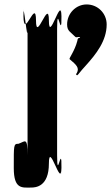

<svg xmlns="http://www.w3.org/2000/svg" viewBox="-20 -844 500 864"><path d="M120 0C141 0 200 -4 200 -108C200 -214 256 9 256 -88C256 -192 257 14 257 -90C257 -204 237 -23 237 -145V-715C237 -837 257 -656 257 -770C257 -874 256 -668 256 -772C256 -869 200 -646 200 -752C200 -856 142 -648 142 -752C142 -858 86 -658 86 -772C86 -876 85 -666 85 -770C85 -865 104 -629 104 -715V-145C104 -231 93 -207 63 -197C41 -197 42 -192 42 -88C42 9 80 0 120 0ZM370 -824C322 -824 282 -784 282 -734C282 -704 297 -701 318 -679C324 -671 338 -684 342 -673C342 -668 341 -688 341 -676C337 -670 330 -678 328 -660C316 -614 290 -582 293 -578C324 -552 338 -539 326 -516C320 -508 322 -509 327 -505C332 -507 339 -520 366 -549C412 -600 460 -660 460 -734C460 -784 420 -824 370 -824Z"/></svg>

Font: Hussar Przerywany
Style: Regular
Weight: 400
Foundry: Cannot Into Space Fonts
Version: Version 0.982